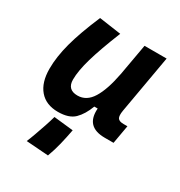

<svg xmlns="http://www.w3.org/2000/svg" viewBox="-179 -650 943 1008"><g transform="rotate(30 293.0 -146.0)"><path d="M188.5 10.3Q116.2 10.3 76.9 -35.6Q37.6 -81.5 37.6 -164.6Q37.6 -235.8 60.5 -321.8Q83.5 -407.7 134.8 -527.3L267.6 -508.3Q218.3 -386.2 195.6 -307.6Q172.9 -229 172.9 -176.8Q172.9 -115.2 234.9 -115.2Q289.1 -115.2 322.5 -169.4Q356 -223.6 375.5 -325.7V-325.2L409.7 -517.6H543.5L481.9 -166.5Q476.1 -132.3 484.4 -119.6Q492.7 -106.9 519.5 -106.9H543L523.4 4.9H470.2Q352.5 4.9 361.3 -109.4H340.8Q319.8 -53.2 287.4 -21.5Q254.9 10.3 188.5 10.3ZM258.3 234.4 124 224.6Q132.8 204.1 144.5 171.6Q156.2 139.2 168 104.2Q179.7 69.3 187 42.5L304.7 55.2Q295.4 104.5 284.9 147.7Q274.4 190.9 258.3 234.4Z"/></g></svg>

Font: Cascadia Mono
Style: Bold Italic
Weight: 700
Italic angle: -10°
Monospace: yes
Designer: Aaron Bell
Foundry: Saja Typeworks
Version: Version 2404.023; ttfautohint (v1.8.4)